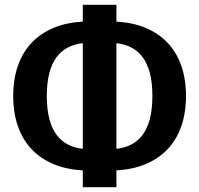

<svg xmlns="http://www.w3.org/2000/svg" viewBox="-20 -750 830 800"><path d="M465 -570C555 -560 615 -500 615 -350C615 -200 555 -140 465 -130ZM325 -130C235 -140 175 -200 175 -350C175 -500 235 -560 325 -570ZM325 -660C145 -650 35 -540 35 -350C35 -160 145 -50 325 -40V30H465V-40C645 -50 755 -160 755 -350C755 -540 645 -650 465 -660V-730H325Z"/></svg>

Font: Scada
Style: Bold
Weight: 700
Designer: Jovanny Lemonad
Foundry: Jovanny Lemonad
Version: Version 3.005